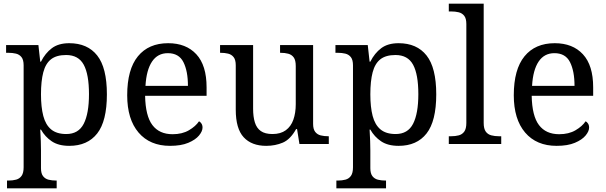

<svg xmlns="http://www.w3.org/2000/svg" viewBox="-20 -780 3283 1040"><path d="M18 240V198H26Q49 198 67.5 193Q86 188 97 172.5Q108 157 108 126V-426Q108 -456 96.5 -470.5Q85 -485 66.5 -489.5Q48 -494 26 -494H13V-536H188L198 -446H202Q225 -492 261 -519Q297 -546 355 -546Q454 -546 506.5 -479.5Q559 -413 559 -269Q559 -124 506.5 -57Q454 10 355 10Q297 10 260.5 -14.5Q224 -39 202 -78H198Q200 -49 201 -16.5Q202 16 202 35V131Q202 160 213.5 174.5Q225 189 243.5 193.5Q262 198 284 198H287V240ZM339 -54Q405 -54 433.5 -109.5Q462 -165 462 -270Q462 -377 433.5 -429.5Q405 -482 338 -482Q286 -482 256.5 -459Q227 -436 214.5 -388.5Q202 -341 202 -269Q202 -200 214.5 -152Q227 -104 257 -79Q287 -54 339 -54Z M901 10Q792 10 730.5 -62Q669 -134 669 -264Q669 -404 727 -475Q785 -546 891 -546Q988 -546 1043.5 -486Q1099 -426 1099 -307V-261H766Q768 -152 805.5 -102.5Q843 -53 915 -53Q967 -53 1003.5 -74.5Q1040 -96 1058 -123Q1065 -120 1071 -111Q1077 -102 1077 -89Q1077 -69 1058 -46Q1039 -23 1000 -6.5Q961 10 901 10ZM998 -315Q998 -395 973.5 -443.5Q949 -492 889 -492Q834 -492 803.5 -446.5Q773 -401 768 -315Z M1422 10Q1343 10 1300 -36.5Q1257 -83 1257 -186V-426Q1257 -456 1245.5 -470.5Q1234 -485 1215.5 -489.5Q1197 -494 1175 -494H1172V-536H1351V-191Q1351 -148 1360.5 -117Q1370 -86 1393 -70Q1416 -54 1456 -54Q1500 -54 1528 -74.5Q1556 -95 1569 -131.5Q1582 -168 1582 -216V-422Q1582 -454 1571 -469Q1560 -484 1541.5 -489Q1523 -494 1500 -494H1497V-536H1676V-109Q1676 -80 1687.5 -65.5Q1699 -51 1717.5 -46.5Q1736 -42 1758 -42H1761V0H1602L1589 -81H1584Q1553 -25 1512 -7.5Q1471 10 1422 10Z M1802 240V198H1810Q1833 198 1851.5 193Q1870 188 1881 172.5Q1892 157 1892 126V-426Q1892 -456 1880.5 -470.5Q1869 -485 1850.5 -489.5Q1832 -494 1810 -494H1797V-536H1972L1982 -446H1986Q2009 -492 2045 -519Q2081 -546 2139 -546Q2238 -546 2290.5 -479.5Q2343 -413 2343 -269Q2343 -124 2290.5 -57Q2238 10 2139 10Q2081 10 2044.5 -14.5Q2008 -39 1986 -78H1982Q1984 -49 1985 -16.5Q1986 16 1986 35V131Q1986 160 1997.5 174.5Q2009 189 2027.5 193.5Q2046 198 2068 198H2071V240ZM2123 -54Q2189 -54 2217.5 -109.5Q2246 -165 2246 -270Q2246 -377 2217.5 -429.5Q2189 -482 2122 -482Q2070 -482 2040.5 -459Q2011 -436 1998.5 -388.5Q1986 -341 1986 -269Q1986 -200 1998.5 -152Q2011 -104 2041 -79Q2071 -54 2123 -54Z M2411 0V-42H2424Q2447 -42 2465.5 -47Q2484 -52 2495 -67.5Q2506 -83 2506 -114V-650Q2506 -680 2494.5 -694.5Q2483 -709 2464.5 -713.5Q2446 -718 2424 -718H2411V-760H2600V-114Q2600 -83 2611 -67.5Q2622 -52 2641 -47Q2660 -42 2682 -42H2695V0Z M2995 10Q2886 10 2824.5 -62Q2763 -134 2763 -264Q2763 -404 2821 -475Q2879 -546 2985 -546Q3082 -546 3137.5 -486Q3193 -426 3193 -307V-261H2860Q2862 -152 2899.5 -102.5Q2937 -53 3009 -53Q3061 -53 3097.5 -74.5Q3134 -96 3152 -123Q3159 -120 3165 -111Q3171 -102 3171 -89Q3171 -69 3152 -46Q3133 -23 3094 -6.5Q3055 10 2995 10ZM3092 -315Q3092 -395 3067.5 -443.5Q3043 -492 2983 -492Q2928 -492 2897.5 -446.5Q2867 -401 2862 -315Z"/></svg>

Font: Noto Serif Malayalam
Style: Regular
Weight: 400
Designer: Indian type Foundry, Jelle Bosma, Monotype Design Team
Foundry: Monotype Imaging Inc.
Version: Version 2.103